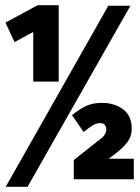

<svg xmlns="http://www.w3.org/2000/svg" viewBox="-20 -719 540 739"><path d="M401 -110Q400 -109 400 -109L399 -108ZM495 -29H264V-103L356 -176Q376 -190 382.5 -200Q389 -210 389 -221Q389 -230 384 -237.5Q379 -245 364 -245Q350 -245 336.5 -236.5Q323 -228 302 -211L257 -276Q285 -298 310 -310.5Q335 -323 373 -323Q421 -323 454 -298Q487 -273 487 -224Q487 -192 466.5 -167Q446 -142 401 -110L398 -108H399H495ZM108 -405V-596Q91 -587 71 -576Q51 -565 36 -557L1 -632L125 -699H206V-405ZM482 -697 86 0H2L397 -697Z"/></svg>

Font: D2Coding ligature
Style: Bold
Weight: 700
Monospace: yes
Designer: Yong-Rak Park; Jeong-Hwan Yoon; Sang-Min Lee;
Foundry: NHN Corporation
Version: Version 1.3.2; Build 20180524